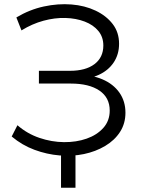

<svg xmlns="http://www.w3.org/2000/svg" viewBox="-20 -726 676 903"><path d="M35 -84 62 -137Q108 -97 165.5 -77.5Q223 -58 281 -57.5Q339 -57 387.5 -74Q436 -91 466 -124.5Q496 -158 496 -206Q496 -267 447.5 -300Q399 -333 313 -333H163V-393H309Q383 -393 424.5 -424.5Q466 -456 466 -512Q466 -552 442.5 -580.5Q419 -609 378.5 -624.5Q338 -640 288 -641.5Q238 -643 184.5 -628.5Q131 -614 81 -583L57 -644Q119 -681 186 -695.5Q253 -710 316 -705Q379 -700 429.5 -676Q480 -652 510 -613Q540 -574 540 -520Q540 -470 514.5 -432Q489 -394 443.5 -373.5Q398 -353 336 -353L340 -375Q410 -375 461.5 -353Q513 -331 541.5 -290.5Q570 -250 570 -196Q570 -145 544.5 -105.5Q519 -66 474.5 -39.5Q430 -13 375 -1.5Q320 10 260 5Q200 0 142 -21.5Q84 -43 35 -84ZM335 -18V157H267V-18Z"/></svg>

Font: MOST Montserrat
Style: Regular
Weight: 400
Designer: Julieta Ulanovsky
Foundry: Julieta Ulanovsky
Version: Version 8.000;March 11, 2024;FontCreator 15.0.0.2926 64-bit